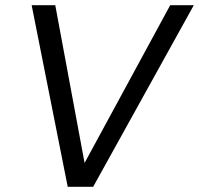

<svg xmlns="http://www.w3.org/2000/svg" viewBox="-20 -720 767 740"><path d="M241 0 102 -700H193L306 -92L636 -700H727L339 0Z"/></svg>

Font: DM Sans 20pt
Style: Italic
Weight: 400
Italic angle: -10°
Version: Version 4.004;gftools[0.9.30]